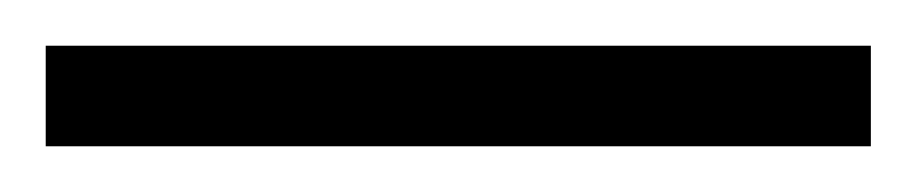

<svg xmlns="http://www.w3.org/2000/svg" viewBox="-22 70 401 84"><path d="M359 134H-2V90H359Z"/></svg>

Font: Noto Sans Sinhala ExtraCondensed Light
Style: Regular
Weight: 300
Width: 2
Designer: Jelle Bosma - Monotype Design Team
Foundry: Monotype Imaging Inc.
Version: Version 2.006; ttfautohint (v1.8.4.7-5d5b)